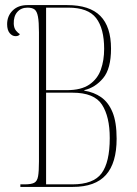

<svg xmlns="http://www.w3.org/2000/svg" viewBox="-20 -734 538 754"><path d="M60 0V-10H77Q102 -10 114 -16Q126 -22 129.5 -41.5Q133 -61 133 -100V-607Q133 -648 129 -669Q125 -690 115.5 -697Q106 -704 88 -704Q63 -704 48 -687Q33 -670 34 -640Q35 -623 43 -613.5Q51 -604 58 -600Q54 -592 41 -592Q28 -592 18 -604Q8 -616 8 -639Q8 -671 29.5 -692.5Q51 -714 88 -714H244Q332 -714 374 -671.5Q416 -629 416 -543Q416 -464 385 -427Q354 -390 311 -380V-378Q349 -372 377.5 -352Q406 -332 422 -293Q438 -254 438 -189Q438 -94 396 -47Q354 0 266 0ZM243 -380Q299 -380 331 -402Q363 -424 376 -460.5Q389 -497 389 -542Q389 -622 357.5 -663Q326 -704 248 -704H161V-380ZM264 -10Q347 -10 379 -53.5Q411 -97 411 -192Q411 -276 380.5 -323Q350 -370 265 -370H161V-10Z"/></svg>

Font: Noto Serif Display ExtraCondensed Thin
Style: Regular
Weight: 100
Width: 2
Designer: Monotype Design Team
Foundry: Monotype Imaging Inc.
Version: Version 2.009